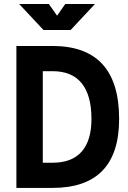

<svg xmlns="http://www.w3.org/2000/svg" viewBox="-20 -918 626 938"><path d="M60.1 0V-693.4H236.3Q562 -693.4 562 -336.9Q562 0 236.3 0ZM189 -123H236.3Q331.5 -123 379.2 -177.5Q426.8 -231.9 426.8 -336.9Q426.8 -452.1 379.2 -511.2Q331.5 -570.3 236.3 -570.3H189ZM192.4 -771.5 73.7 -898.4H218.8L258.8 -841.3L298.8 -898.4H443.8L325.2 -771.5Z"/></svg>

Font: Cascadia Code NF
Style: Bold
Weight: 700
Monospace: yes
Designer: Aaron Bell
Foundry: Saja Typeworks
Version: Version 2404.023; ttfautohint (v1.8.4)